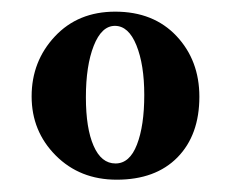

<svg xmlns="http://www.w3.org/2000/svg" viewBox="-20 -565 389 323"><path d="M176.3 -262.7Q114.3 -262.7 73.7 -303.5Q33.2 -344.2 33.2 -402.8Q33.2 -461.9 72.3 -503.7Q111.3 -545.4 173.8 -545.4Q238.3 -545.4 276.9 -504.4Q315.4 -463.4 315.4 -402.3Q315.4 -337.9 278.6 -300.3Q241.7 -262.7 176.3 -262.7ZM222.7 -405.3Q222.7 -456.1 209.5 -488.8Q196.3 -521.5 173.3 -521.5Q150.9 -521.5 137.7 -488Q124.5 -454.6 124.5 -401.4Q124.5 -349.1 137.5 -319.6Q150.4 -290 174.3 -290Q198.2 -290 210.4 -321.8Q222.7 -353.5 222.7 -405.3Z"/></svg>

Font: Elstob 8pt SemiBold
Style: Regular
Weight: 600
Designer: Peter S. Baker
Version: Version 1.015